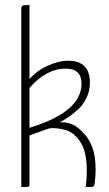

<svg xmlns="http://www.w3.org/2000/svg" viewBox="-20 -755 440 775"><path d="M66 -717Q66 -730 72 -732.5Q78 -735 99 -735V-436Q130 -471 174.5 -490.5Q219 -510 254 -510Q343 -510 343 -421Q343 -388 328.5 -358.5Q314 -329 291 -309.5Q268 -290 251.5 -279Q235 -268 220 -261Q244 -264 271 -253Q298 -242 325.5 -208.5Q353 -175 362 -124Q370 -73 362 -13Q360 -3 356 -1.5Q352 0 326 0Q338 -98 317 -157Q305 -187 285 -206Q265 -225 244.5 -230.5Q224 -236 203.5 -237.5Q183 -239 170 -234L99 -208V-11Q99 -3 95.5 -1.5Q92 0 66 0ZM309 -417Q309 -478 246 -478Q166 -478 99 -400V-239Q309 -303 309 -417Z"/></svg>

Font: Yanone Kaffeesatz Thin
Style: Regular
Weight: 250
Designer: Yanone (Cyrillic: Daniel Pouzeot)
Foundry: Yanone
Version: Version 1.003;PS 001.003;hotconv 1.0.88;makeotf.lib2.5.64775